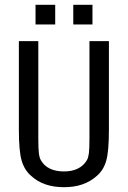

<svg xmlns="http://www.w3.org/2000/svg" viewBox="-20 -778 540 810"><path d="M59.6 -231.4V-604.5H141.6V-194.3Q141.6 -150.4 144 -131.3Q146.5 -112.3 152.3 -102.5Q165 -79.1 189.9 -66.9Q214.8 -54.7 250 -54.7Q284.2 -54.7 308.6 -66.9Q333 -79.1 346.7 -102.5Q352.5 -112.3 355 -131.3Q357.4 -150.4 357.4 -193.4V-604.5H439.5V-231.4Q439.5 -139.6 428.2 -100.1Q417 -60.5 388.7 -36.1Q361.3 -11.7 327.1 0Q293 11.7 250 11.7Q207 11.7 172.4 0Q137.7 -11.7 111.3 -36.1Q83 -60.5 71.3 -100.6Q59.6 -140.6 59.6 -231.4ZM129.9 -757.8H212.9V-674.8H129.9ZM289.1 -757.8H370.1V-674.8H289.1Z"/></svg>

Font: BabelStone Coelbren y Beirdd
Style: Regular
Weight: 400
Designer: Andrew West
Foundry: BabelStone
Version: Version 1.00;September 27, 2022